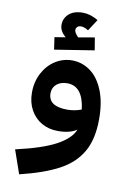

<svg xmlns="http://www.w3.org/2000/svg" viewBox="-103 -744 730 1085"><g transform="rotate(10 262.5 -202.0)"><path d="M477 -106Q477 8 435.5 81Q394 154 310 199.5Q226 245 86 279L39 144Q190 110 268 68Q346 26 367 -27Q328 0 259 0Q206 0 165 -23.5Q124 -47 100.5 -90Q77 -133 77 -189Q77 -251 103.5 -301Q130 -351 174 -379Q218 -407 270 -407Q326 -407 373 -374Q420 -341 448.5 -273Q477 -205 477 -106ZM290 -128Q332 -128 371 -143Q355 -275 265 -275Q228 -275 204.5 -255.5Q181 -236 181 -203Q181 -128 290 -128ZM385 -485 158 -449 148 -519 210 -529Q175 -560 175 -594Q175 -632 203 -657.5Q231 -683 283 -683Q326 -683 371 -656L328 -590Q305 -605 285 -605Q272 -605 264.5 -597.5Q257 -590 257 -580Q257 -564 280 -541L373 -557Z"/></g></svg>

Font: FiraGOUPP
Style: Bold
Weight: 700
Designer: bBox Type
Foundry: bBox Type GmbH
Version: Version 1.001